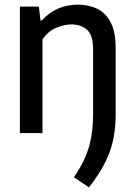

<svg xmlns="http://www.w3.org/2000/svg" viewBox="-20 -572 578 825"><path d="M362 233 297.5 189.5Q327.5 146.5 345.5 105.2Q363.5 64 371.8 18Q380 -28 380 -85.5V-360Q380 -420.5 354.2 -443.8Q328.5 -467 286.5 -467Q256 -467 221 -452.2Q186 -437.5 162.5 -402.5V0H65.5V-543.5H147L154 -484H159.5Q190.5 -518.5 230 -535.2Q269.5 -552 314.5 -552Q361.5 -552 398.2 -534Q435 -516 456 -475Q477 -434 477 -364V-78.5Q477 11 450.5 83Q424 155 362 233Z"/></svg>

Font: Encode Sans Semi Condensed Medium
Style: Regular
Weight: 500
Width: 4
Designer: Multiple Designers
Foundry: Impallari Type
Version: Version 3.000; ttfautohint (v1.8.3) -l 8 -r 50 -G 200 -x 14 